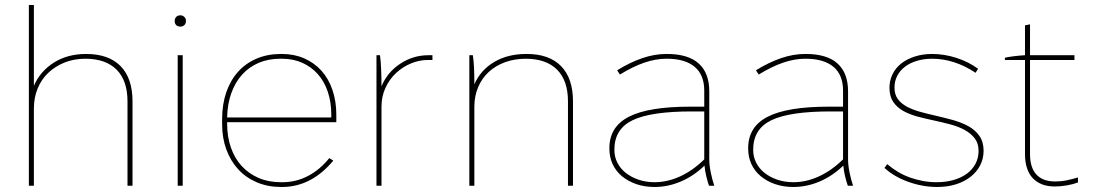

<svg xmlns="http://www.w3.org/2000/svg" viewBox="-20 -740 4361 765"><path d="M95 0H115V-307Q115 -351 130 -387.5Q145 -424 172.5 -450Q200 -476 237.5 -491Q275 -506 320 -506Q401 -506 444.5 -462.5Q488 -419 488 -336V0H508V-336Q508 -428 460.5 -476.5Q413 -525 323 -525Q249 -525 194.5 -490.5Q140 -456 115 -398V-720H95Z M688 0H708V-520H688ZM699 -634Q708 -634 714.5 -640Q721 -646 721 -657Q721 -666 714.5 -672.5Q708 -679 699 -679Q688 -679 682 -672.5Q676 -666 676 -657Q676 -646 682 -640Q688 -634 699 -634Z M1100 5H1104Q1134 5 1162 -2Q1190 -9 1215.5 -22.5Q1241 -36 1264 -55.5Q1287 -75 1308 -100L1292 -110Q1255 -64 1207.5 -39Q1160 -14 1105 -14H1099Q1050 -14 1010.5 -31Q971 -48 943 -78.5Q915 -109 900 -152Q885 -195 885 -247V-253H1320V-283Q1320 -337 1304.5 -382Q1289 -427 1260.5 -458.5Q1232 -490 1192 -507.5Q1152 -525 1103 -525H1099Q1046 -525 1002.5 -506.5Q959 -488 928.5 -454Q898 -420 881.5 -372Q865 -324 865 -265V-245Q865 -190 882 -144Q899 -98 929.5 -65Q960 -32 1003.5 -13.5Q1047 5 1100 5ZM885 -272Q886 -325 901.5 -368.5Q917 -412 944.5 -442.5Q972 -473 1010.5 -489.5Q1049 -506 1097 -506H1103Q1148 -506 1184 -490Q1220 -474 1246 -445Q1272 -416 1286 -374.5Q1300 -333 1300 -283V-272Z M1480 0H1500V-315Q1500 -356 1516 -390.5Q1532 -425 1558.5 -449.5Q1585 -474 1618 -487.5Q1651 -501 1684 -501Q1686 -501 1693.5 -501Q1701 -501 1703 -501V-520H1687Q1626 -520 1574.5 -486Q1523 -452 1500 -396Q1500 -432 1498.5 -466Q1497 -500 1494 -520H1480Z M1850 0H1870V-315Q1870 -357 1885 -392.5Q1900 -428 1927 -453Q1954 -478 1992 -492Q2030 -506 2076 -506H2074Q2156 -506 2199.5 -462.5Q2243 -419 2243 -336V0H2263V-336Q2263 -428 2215.5 -476.5Q2168 -525 2079 -525H2077Q2003 -525 1949 -493Q1895 -461 1870 -404Q1870 -446 1868.5 -473.5Q1867 -501 1864 -520H1850Z M2588 5Q2641 5 2692 -16.5Q2743 -38 2787 -80Q2789 -59 2794 -38Q2799 -17 2805 0H2826Q2818 -23 2812 -52.5Q2806 -82 2806 -105V-376Q2806 -449 2764 -487Q2722 -525 2637 -525H2635Q2588 -525 2539.5 -508.5Q2491 -492 2439 -460L2450 -443Q2502 -475 2547.5 -490.5Q2593 -506 2635 -506H2637Q2709 -506 2747.5 -474Q2786 -442 2786 -379V-315H2729Q2564 -315 2486 -275Q2408 -235 2408 -150V-148Q2408 -114 2421 -86Q2434 -58 2458 -38Q2482 -18 2515 -6.5Q2548 5 2588 5ZM2588 -14Q2554 -14 2524.5 -24Q2495 -34 2473.5 -51Q2452 -68 2440 -91.5Q2428 -115 2428 -142V-144Q2428 -226 2500.5 -261Q2573 -296 2736 -296H2786V-105Q2740 -60 2689.5 -37Q2639 -14 2588 -14Z M3141 5Q3194 5 3245 -16.5Q3296 -38 3340 -80Q3342 -59 3347 -38Q3352 -17 3358 0H3379Q3371 -23 3365 -52.5Q3359 -82 3359 -105V-376Q3359 -449 3317 -487Q3275 -525 3190 -525H3188Q3141 -525 3092.5 -508.5Q3044 -492 2992 -460L3003 -443Q3055 -475 3100.5 -490.5Q3146 -506 3188 -506H3190Q3262 -506 3300.5 -474Q3339 -442 3339 -379V-315H3282Q3117 -315 3039 -275Q2961 -235 2961 -150V-148Q2961 -114 2974 -86Q2987 -58 3011 -38Q3035 -18 3068 -6.5Q3101 5 3141 5ZM3141 -14Q3107 -14 3077.5 -24Q3048 -34 3026.5 -51Q3005 -68 2993 -91.5Q2981 -115 2981 -142V-144Q2981 -226 3053.5 -261Q3126 -296 3289 -296H3339V-105Q3293 -60 3242.5 -37Q3192 -14 3141 -14Z M3714 5Q3755 5 3788.5 -5.5Q3822 -16 3847 -35.5Q3872 -55 3885.5 -81.5Q3899 -108 3899 -139Q3899 -175 3882 -199Q3865 -223 3837 -238Q3809 -253 3774 -262.5Q3739 -272 3704 -280Q3673 -287 3644.5 -295Q3616 -303 3593.5 -315Q3571 -327 3557.5 -345Q3544 -363 3544 -391Q3544 -417 3555 -438Q3566 -459 3585.5 -474Q3605 -489 3633 -497.5Q3661 -506 3694 -506Q3738 -506 3781.5 -492Q3825 -478 3867 -450L3877 -466Q3839 -494 3790.5 -509.5Q3742 -525 3694 -525Q3657 -525 3625.5 -515Q3594 -505 3571.5 -487.5Q3549 -470 3536.5 -445Q3524 -420 3524 -390Q3524 -356 3539 -334Q3554 -312 3579 -298Q3604 -284 3636 -275.5Q3668 -267 3701 -260Q3734 -253 3766 -244.5Q3798 -236 3823 -222.5Q3848 -209 3863.5 -189Q3879 -169 3879 -139Q3879 -111 3867 -88Q3855 -65 3833 -48.5Q3811 -32 3780 -23Q3749 -14 3712 -14Q3684 -14 3657 -19Q3630 -24 3605 -33Q3580 -42 3557.5 -55.5Q3535 -69 3515 -86L3504 -71Q3542 -36 3599 -15.5Q3656 5 3714 5Z M4183 3Q4206 3 4231.5 -1.5Q4257 -6 4275 -13V-33Q4265 -30 4253.5 -27Q4242 -24 4230 -21.5Q4218 -19 4206 -18Q4194 -17 4184 -17Q4135 -17 4109.5 -44.5Q4084 -72 4084 -126V-501H4261V-520H4084V-643L4064 -639V-520Q4044 -519 4020 -516Q3996 -513 3984 -510V-501H4064V-125Q4064 -94 4072 -70Q4080 -46 4095 -30Q4110 -14 4132 -5.5Q4154 3 4183 3Z"/></svg>

Font: Fixel Variable
Style: Regular
Weight: 100
Width: 3
Designer: AlfaBravo + MacPaw
Foundry: Kyrylo Tkachov, Marchela Mozhyna, Serhii Makarenko, Maria Weinstein, Zakhar Kryvoshyya
Version: Version 1.211